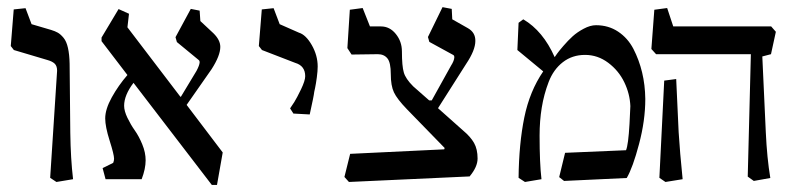

<svg xmlns="http://www.w3.org/2000/svg" viewBox="-20 -504 2228 540"><path d="M140.1 -297.4Q140.6 -300.3 140.6 -305.2Q140.6 -318.4 133.8 -325Q127 -331.5 112.8 -335.4L19 -363.3L10.3 -374.5L18.6 -477.5L51.8 -481L68.8 -436L123.5 -419.9Q134.8 -416.5 142.6 -412.1Q150.4 -407.7 158.7 -397.7Q167 -387.7 171.1 -369.4Q175.3 -351.1 175.8 -324.7L177.7 -130.4Q178.7 -57.6 185.5 0L138.7 7.8L121.1 -3.9Z M313.5 -478.5 342.8 -465.3 338.4 -427.2 487.3 -231.9H488.8L532.7 -304.7Q541 -320.3 541.5 -328.6Q541.5 -333.5 538.6 -335.4L477.5 -385.7L473.6 -399.4L516.6 -479L541.5 -474.1L543.5 -444.8L580.1 -410.6Q599.6 -391.6 599.6 -372.1Q599.6 -347.7 575.2 -309.6L504.9 -209L606.4 -75.2L590.3 16.1H575.7L355.5 -271Q329.1 -236.3 329.1 -206.5Q329.1 -191.9 338.4 -172.6Q347.7 -153.3 359.1 -137.2Q370.6 -121.1 380.1 -98.1Q389.6 -75.2 389.6 -53.2Q389.6 -29.3 378.4 0H276.9L268.6 -31.2L298.3 -45.9Q300.8 -51.8 300.8 -57.6Q300.8 -69.3 288.3 -108.6Q275.9 -147.9 275.9 -170.9Q275.9 -196.8 294.4 -230.2Q313 -263.7 338.4 -293L265.6 -388.2V-398.4Z M795.9 -199.2Q800.8 -206.1 807.9 -217.3Q814.9 -228.5 826.7 -252.9Q838.4 -277.3 838.4 -289.6Q838.4 -318.8 810.5 -327.1L716.8 -363.3L708 -374.5L716.3 -477.5L749.5 -481L766.6 -436L820.8 -412.1Q840.3 -406.2 856.9 -377.2Q873.5 -348.1 873.5 -316.9Q873.5 -304.7 871.1 -286.6Q868.7 -268.6 866.2 -256.8L863.8 -245.6Q862.8 -234.9 851.1 -182.1L805.2 -184.6Z M1248.5 -319.3Q1257.3 -333 1257.8 -342.8Q1257.8 -348.1 1254.4 -349.6L1187.5 -386.2L1183.6 -399.9L1224.6 -483.9L1250.5 -479L1252 -449.7L1295.9 -424.8Q1317.4 -412.6 1316.9 -388.7Q1316.9 -362.8 1291 -324.2L1211.9 -199.7L1282.7 -136.7Q1303.2 -119.6 1313.2 -102.1Q1323.2 -84.5 1323.2 -58.1Q1323.2 -34.7 1300.8 -7.8L961.4 7.8L948.7 -6.3L964.8 -71.3L1229.5 -84L1230.5 -87.9L1124.5 -196.8Q1096.7 -225.6 1087.9 -244.4Q1079.1 -263.2 1079.1 -295.4Q1079.1 -328.1 1069.6 -339.8Q1060.1 -351.6 1042.5 -351.6L968.8 -350.6L957 -368.7L963.9 -476.6L1000 -481.4L1020.5 -429.7H1051.3Q1076.2 -429.7 1093.3 -408.4Q1110.4 -387.2 1110.4 -359.4Q1110.4 -317.9 1115.7 -300.3Q1120.6 -282.7 1142.1 -261.2L1187 -221.7H1194.3Z M1451.7 -449.7Q1507.3 -417 1540 -343.3Q1542.5 -346.7 1546.6 -352.8Q1550.8 -358.9 1564.2 -374.5Q1577.6 -390.1 1590.6 -401.9Q1603.5 -413.6 1621.8 -423.3Q1640.1 -433.1 1656.2 -433.1Q1691.4 -433.1 1718.5 -415Q1745.6 -397 1761.5 -366.5Q1777.3 -335.9 1785.9 -300.5Q1794.4 -265.1 1794.9 -225.6Q1794.9 -165 1777.3 -98.9Q1759.8 -32.7 1742.7 -3.4L1566.4 4.9L1552.7 -5.9L1569.3 -74.2L1740.7 -81.5Q1747.1 -96.2 1750.5 -155.8L1752.9 -205.6Q1751.5 -240.2 1735.8 -272.7Q1720.2 -305.2 1690.7 -327.4Q1661.1 -349.6 1625.5 -349.6Q1589.4 -349.6 1563 -329.1Q1536.6 -308.6 1523.2 -273.7Q1509.8 -238.8 1503.7 -201.4Q1497.6 -164.1 1497.6 -122.6Q1497.6 -44.9 1502.9 0L1456.5 7.8L1438.5 -3.9Q1439.5 -99.6 1454.6 -173.6Q1469.7 -247.6 1507.8 -303.2L1435.1 -363.3L1438.5 -439.9Z M2148.9 -429.7 2162.1 -414.6 2148.4 -351.6 2124 -345.2 2133.8 -132.3Q2137.2 -59.1 2146.5 -3.4L2100.1 4.9L2083 -7.3L2091.8 -351.6H1825.2L1812 -366.2L1820.3 -476.6L1856.4 -481.4L1873.5 -429.7ZM1834.5 -3.9 1848.1 -277.3 1881.8 -281.7 1888.7 -132.3Q1892.1 -76.7 1899.9 0L1851.6 7.8Z"/></svg>

Font: Neuton
Style: Regular
Weight: 400
Designer: Brian M Zick
Version: Version 1.3